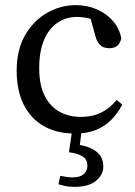

<svg xmlns="http://www.w3.org/2000/svg" viewBox="-20 -508 528 749"><path d="M272 13Q201 13 150 -16.5Q99 -46 72 -101Q45 -156 45 -232Q45 -313 77.5 -370Q110 -427 163 -457.5Q216 -488 276 -488Q321 -488 359 -471Q397 -454 422 -424.5Q447 -395 453 -358Q449 -339 437.5 -329.5Q426 -320 407 -320Q382 -320 369.5 -333.5Q357 -347 352 -368L328 -455L376 -417Q351 -431 326 -436.5Q301 -442 280 -442Q238 -442 204.5 -419.5Q171 -397 152 -352.5Q133 -308 133 -242Q133 -175 155 -133Q177 -91 213.5 -71.5Q250 -52 295 -52Q320 -52 343.5 -57.5Q367 -63 390 -77.5Q413 -92 435 -118L457 -100Q438 -64 412.5 -39Q387 -14 353 -0.5Q319 13 272 13ZM249 86 262 -3H299L289 77L269 55Q300 57 325.5 66.5Q351 76 367 94Q383 112 383 140Q383 174 354.5 197.5Q326 221 271 221Q249 221 233.5 217.5Q218 214 208 211L215 178Q227 180 238.5 182Q250 184 263 184Q292 184 306.5 171.5Q321 159 321 138Q321 115 303.5 103Q286 91 249 86Z"/></svg>

Font: Source Serif 4 Variable
Style: Regular
Weight: 400
Designer: Frank Grießhammer
Foundry: Adobe
Version: Version 4.005;hotconv 1.1.0;makeotfexe 2.6.0